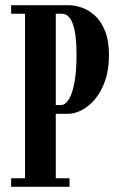

<svg xmlns="http://www.w3.org/2000/svg" viewBox="-20 -720 461 740"><path d="M23 0V-33H76.5V-667H23V-700H243.5Q268.5 -700 295.8 -690.5Q323 -681 346.8 -659Q370.5 -637 385.2 -599.8Q400 -562.5 400 -507.5Q400 -451 385 -408.5Q370 -366 346.2 -337.8Q322.5 -309.5 295 -295.5Q267.5 -281.5 243.5 -281.5H195V-33H248V0ZM195 -315H214Q232 -315 245.8 -337.8Q259.5 -360.5 267.2 -403.8Q275 -447 275 -508Q275 -565.5 268 -600.5Q261 -635.5 248.5 -651.2Q236 -667 218.5 -667H195Z"/></svg>

Font: Imbue 24pt
Style: Bold
Weight: 700
Designer: Tyler Finck
Foundry: Etcetera Type Company
Version: Version 1.102